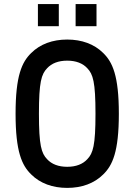

<svg xmlns="http://www.w3.org/2000/svg" viewBox="-20 -905 656 937"><path d="M308 12C379 12 440 -10 484 -54C529 -98 560 -164 560 -350C560 -536 529 -602 484 -646C440 -690 379 -712 308 -712C237 -712 176 -690 132 -646C87 -602 56 -536 56 -350C56 -164 87 -98 132 -54C176 -10 237 12 308 12ZM308 -91C265 -91 232 -104 210 -128C182 -157 170 -195 170 -350C170 -505 182 -543 210 -572C232 -596 265 -609 308 -609C351 -609 384 -596 406 -572C434 -543 446 -505 446 -350C446 -195 434 -157 406 -128C384 -104 351 -91 308 -91ZM349 -777H451V-885H349ZM165 -777H267V-885H165Z"/></svg>

Font: Finlandica Medium
Style: Regular
Weight: 500
Designer: Niklas Ekholm, Juho Hiilivirta, Jaakko Suomalainen
Foundry: Helsinki Type Studio
Version: Version 2.000;Glyphs 3.2 (3202)